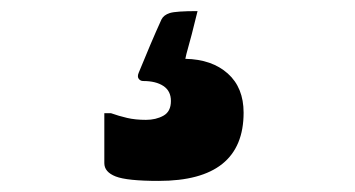

<svg xmlns="http://www.w3.org/2000/svg" viewBox="-20 -76 640 346"><path d="M336 -56Q331 -35 325.5 -14Q320 7 316 21L314 30Q362 31 390.5 56.5Q419 82 419 127Q419 250 266 250Q209 250 188.5 242Q168 234 168 218V128H180Q194 133 209 136.5Q224 140 243 140Q261 140 274.5 132.5Q288 125 288 106Q288 88 274.5 79Q261 70 238 70Q233 70 230 66Q227 62 230 55Q241 28 251 4.5Q261 -19 271 -41Q275 -49 286 -52.5Q297 -56 336 -56Z"/></svg>

Font: Recursive Sn Lnr St XBd
Style: Regular
Weight: 800
Version: Version 1.079;hotconv 1.0.112;makeotfexe 2.5.65598; ttfautoh